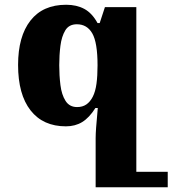

<svg xmlns="http://www.w3.org/2000/svg" viewBox="-20 -522 725 807"><path d="M421 -492H553V265H382V59Q382 41 384 14Q386 -13 391 -68H381Q355 -27 325.5 -9Q296 9 257 9Q161 9 108.5 -58Q56 -125 56 -249Q56 -369 108 -435.5Q160 -502 258 -502Q302 -502 334.5 -484.5Q367 -467 390 -425H399ZM304 -72Q327 -72 343 -83Q359 -94 370 -115.5Q381 -137 385.5 -170Q390 -203 390 -247Q390 -343 368 -381.5Q346 -420 303 -420Q270 -420 254.5 -394.5Q239 -369 234 -329.5Q229 -290 229 -248Q229 -205 234 -164.5Q239 -124 255.5 -98Q272 -72 304 -72ZM531 265V200H685V265Z"/></svg>

Font: Noto Serif Armenian ExtraBold
Style: Regular
Weight: 800
Version: Version 2.007